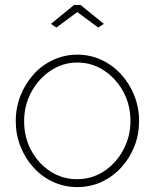

<svg xmlns="http://www.w3.org/2000/svg" viewBox="-20 -750 629 780"><path d="M294 10Q242 10 196 -11Q150 -32 116 -69.5Q82 -107 63 -155.5Q44 -204 44 -258Q44 -313 63.5 -362Q83 -411 117 -448.5Q151 -486 197 -507Q243 -528 294 -528Q346 -528 391.5 -507Q437 -486 471.5 -448.5Q506 -411 525.5 -362Q545 -313 545 -258Q545 -204 526 -155.5Q507 -107 472.5 -69.5Q438 -32 392.5 -11Q347 10 294 10ZM78 -257Q78 -192 107 -138.5Q136 -85 185 -53.5Q234 -22 293 -22Q353 -22 402 -54Q451 -86 480.5 -140.5Q510 -195 510 -259Q510 -324 480.5 -378Q451 -432 402 -464Q353 -496 294 -496Q236 -496 186.5 -463.5Q137 -431 107.5 -376.5Q78 -322 78 -257ZM187 -653 281 -730H307L402 -653L379 -638L294 -701L209 -638Z"/></svg>

Font: Raleway Thin ExtraLight
Style: Regular
Weight: 250
Version: Version 4.026